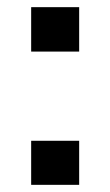

<svg xmlns="http://www.w3.org/2000/svg" viewBox="-20 -516 308 536"><path d="M67 -372V-496H201V-372ZM67 0V-123H201V0Z"/></svg>

Font: Nunito Sans 8pt SemiBold
Style: Regular
Weight: 600
Version: Version 3.101;gftools[0.9.27]